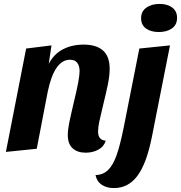

<svg xmlns="http://www.w3.org/2000/svg" viewBox="-20 -757 921 977"><path d="M405 -530Q538 -530 538 -408Q538 -373 529.5 -330.5Q521 -288 504 -219Q491 -166 485 -137Q479 -108 479 -88Q479 -67 488 -55Q497 -43 518 -41Q509 -11 480.5 4.5Q452 20 416 20Q374 20 349.5 -2.5Q325 -25 325 -69Q325 -96 332 -131Q339 -166 356 -238Q385 -356 385 -395Q385 -422 373 -437.5Q361 -453 336 -453Q257 -453 223 -291L167 0L10 16L113 -510L242 -526L228 -432Q254 -482 300 -506Q346 -530 405 -530ZM881 -666Q881 -631 855 -612.5Q829 -594 788 -594Q748 -594 723 -612Q698 -630 698 -664Q698 -699 724.5 -718Q751 -737 792 -737Q832 -737 856.5 -718.5Q881 -700 881 -666ZM560 200Q523 200 498 183.5Q473 167 466 134Q504 133 529.5 108.5Q555 84 573 33.5Q591 -17 609 -106L689 -510L845 -526L753 -61Q726 75 679.5 137.5Q633 200 560 200Z"/></svg>

Font: Sansita
Style: Bold Italic
Weight: 700
Italic angle: -11°
Designer: Pablo Cosgaya
Foundry: Omnibus-Type
Version: Version 1.006